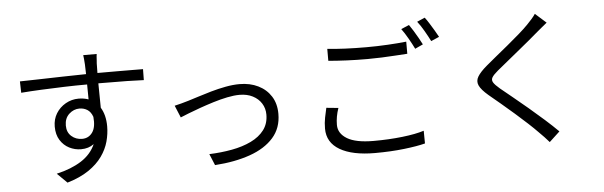

<svg xmlns="http://www.w3.org/2000/svg" viewBox="-54 -1036 4067 1293"><g transform="rotate(-5 1980.0 -389.0)"><path d="M568 -372Q556 -406 532.5 -421Q509 -436 479 -436Q440 -436 409 -407.5Q378 -379 378 -330Q378 -284 408 -257.5Q438 -231 480 -231Q524 -231 549.5 -266.5Q575 -302 568 -372ZM96 -653Q152 -654 228 -656Q304 -658 387 -660Q470 -662 544 -663L542 -729Q541 -749 539 -767.5Q537 -786 536 -792H627Q626 -787 625 -774Q624 -761 623.5 -748.5Q623 -736 622 -729L621 -664H636Q697 -664 755 -664Q813 -664 859 -663.5Q905 -663 929 -663L928 -589Q886 -591 815.5 -592.5Q745 -594 635 -594H621L623 -429Q655 -377 655 -301Q655 -250 641 -198.5Q627 -147 593 -99Q559 -51 501 -11.5Q443 28 356 54L289 -12Q389 -35 456.5 -78Q524 -121 554 -189Q518 -162 467 -162Q425 -162 387.5 -181Q350 -200 326.5 -237.5Q303 -275 303 -329Q303 -379 327 -418Q351 -457 391.5 -480Q432 -503 479 -503Q515 -503 546 -492L545 -593Q469 -593 389.5 -590.5Q310 -588 235.5 -584.5Q161 -581 98 -576Z M1120 -399Q1143 -404 1166.5 -410.5Q1190 -417 1214 -424Q1241 -432 1282.5 -445.5Q1324 -459 1373 -473Q1422 -487 1472.5 -496.5Q1523 -506 1567 -506Q1638 -506 1693 -479Q1748 -452 1779.5 -402.5Q1811 -353 1811 -284Q1811 -188 1753.5 -123Q1696 -58 1593.5 -22Q1491 14 1356 23L1324 -54Q1405 -57 1478 -70.5Q1551 -84 1608 -111.5Q1665 -139 1697.5 -182Q1730 -225 1730 -286Q1730 -328 1709 -361.5Q1688 -395 1650 -414.5Q1612 -434 1561 -434Q1524 -434 1477.5 -424.5Q1431 -415 1382.5 -400Q1334 -385 1289 -369Q1244 -353 1208.5 -339Q1173 -325 1154 -317Z M2177 -691Q2231 -685 2298.5 -682Q2366 -679 2441 -679Q2513 -679 2585 -683Q2657 -687 2711 -693V-611Q2677 -609 2632 -606Q2587 -603 2537.5 -601Q2488 -599 2442 -599Q2366 -599 2301 -602Q2236 -605 2177 -610ZM2217 -288Q2207 -259 2202 -231Q2197 -203 2197 -175Q2197 -117 2255.5 -81.5Q2314 -46 2434 -46Q2538 -46 2629 -56.5Q2720 -67 2776 -85L2777 1Q2724 15 2633.5 25.5Q2543 36 2436 36Q2284 36 2199.5 -13.5Q2115 -63 2115 -157Q2115 -196 2122 -231Q2129 -266 2136 -296ZM2739 -803Q2752 -785 2767 -760.5Q2782 -736 2796.5 -710.5Q2811 -685 2821 -665L2767 -640Q2752 -671 2729 -711.5Q2706 -752 2685 -780ZM2849 -843Q2863 -825 2878.5 -800Q2894 -775 2909 -750Q2924 -725 2934 -706L2879 -682Q2863 -714 2840.5 -753Q2818 -792 2796 -820Z M3664 -738Q3648 -725 3628 -708.5Q3608 -692 3595 -681Q3570 -659 3532.5 -628Q3495 -597 3454 -563.5Q3413 -530 3375 -499Q3337 -468 3309 -445Q3279 -420 3269 -403Q3259 -386 3269.5 -368.5Q3280 -351 3312 -324Q3346 -296 3393.5 -257.5Q3441 -219 3493.5 -174.5Q3546 -130 3596 -85.5Q3646 -41 3686 -1L3615 65Q3599 47 3582 28.5Q3565 10 3546 -8Q3520 -35 3481 -71Q3442 -107 3397.5 -146Q3353 -185 3309.5 -221.5Q3266 -258 3231 -287Q3184 -327 3170.5 -357Q3157 -387 3175 -417Q3193 -447 3238 -485Q3266 -509 3305.5 -541Q3345 -573 3388 -608.5Q3431 -644 3469.5 -677.5Q3508 -711 3533 -737Q3548 -752 3564.5 -771Q3581 -790 3590 -804Z"/></g></svg>

Font: Go Noto Kurrent-Regular
Style: Regular
Weight: 400
Designer: Monotype Design Team
Foundry: Monotype Imaging Inc.
Version: Version 2.012; ttfautohint (v1.8.4.7-5d5b)